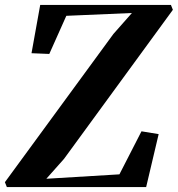

<svg xmlns="http://www.w3.org/2000/svg" viewBox="-38 -763 725 783"><path d="M-10 0 -18 -20 424.5 -624.5 500 -710 232.5 -698.5 163 -543 90.5 -546 126 -743H659L667 -723L223 -115L151 -34L449 -52L539 -227.5L609 -216L558 0Z"/></svg>

Font: Merriweather 120pt
Style: Bold Italic
Weight: 700
Italic angle: -7.8°
Version: Version 2.101